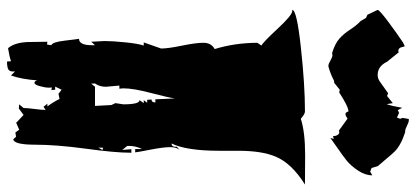

<svg xmlns="http://www.w3.org/2000/svg" viewBox="-334 -742 1168 539"><g transform="rotate(90 249.5 -473.0)"><path d="M135.3 -822.8 129.4 -821.8Q102.5 -830.1 88.9 -842.3Q75.2 -854.5 63.5 -872.6Q51.8 -890.6 39.6 -901.9L30.8 -917L22 -920.9L8.3 -949.7Q8.3 -954.6 43 -980.5Q77.6 -1006.3 100.1 -1021L110.4 -1025.9Q110.8 -1024.9 112.1 -1020.3Q113.3 -1015.6 114 -1013.9Q114.7 -1012.2 116.9 -1010Q119.1 -1007.8 122.6 -1007.8Q126 -1007.8 127.4 -1008.8L153.8 -976.1Q166.5 -949.7 190.9 -949.7Q200.2 -949.7 208.5 -955.1L242.2 -979L250 -976.1L270 -992.2L272.9 -975.1Q278.3 -990.2 283.2 -1018.6L289.6 -1006.3L297.4 -1009.8L310.5 -1003.9L314 -1012.7L311.5 -1020L314.5 -1037.1H318.8Q323.7 -1037.1 333.5 -1032Q343.3 -1026.9 349.1 -1026.9H351.6Q388.2 -1015.1 406.2 -997.1Q412.6 -990.7 425.3 -975.3Q438 -960 446.8 -950.2L452.1 -932.6L462.4 -928.7L472.7 -934.6Q472.7 -914.6 459.2 -894.5Q445.8 -874.5 431.6 -863Q417.5 -851.6 395 -836.2Q372.6 -820.8 367.7 -816.9L370.6 -826.7L362.8 -824.2Q362.8 -831.1 359.9 -836.4Q355 -844.7 347.2 -840.8L313.5 -865.2Q305.7 -859.4 301.3 -859.4Q295.9 -858.4 293.5 -867.7Q279.8 -867.7 240.2 -841.8L232.4 -843.3L212.9 -827.6Q209.5 -828.1 206.1 -826.7Q188.5 -817.4 167.5 -811.5H164.6Q160.2 -811.5 150.4 -817.1Q140.6 -822.8 135.3 -822.8ZM403.8 -559.1V-506.8Q403.8 -412.6 383.3 -371.1Q392.6 -371.1 392.6 -382.3V-386.2L401.4 -393.6Q393.6 -385.7 393.6 -366.9Q393.6 -348.1 400.6 -312Q407.7 -275.9 408.2 -269H398.9V-288.1Q390.1 -270.5 390.1 -251.5V-246.6L401.4 -232.9L399.4 -258.3H409.2V-254.4Q409.2 -212.9 397.9 -130.1Q386.7 -47.4 386.7 12Q386.7 71.3 371.6 73.2L364.3 65.4L352.5 67.4L344.7 56.6L323.2 65.9L324.7 64.5L303.2 44.4L285.2 57.6L273.4 56.6L283.7 44.4Q283.7 34.2 286.4 13.7Q289.1 -6.8 289.1 -17.6L280.3 -11.7L271.5 -22.5H279.3Q267.1 -38.6 258.3 -56.6L243.7 -53.7L232.4 -62.5L223.6 -44.4H232.4L233.4 -33.7L226.1 -35.2L226.6 -26.9Q226.6 -16.6 222.4 -1.5Q218.3 13.7 213.1 13.7Q208 13.7 206.1 5.9Q203.1 49.8 192.4 79.6L181.2 68.4V75.2Q181.2 83 175.8 86.9Q168.9 90.8 153.3 90.8L152.3 79.6Q138.2 84.5 115.7 87.9Q98.6 67.9 98.4 25.9Q98.1 -16.1 97.7 -22.5L105.5 -21.5L107.4 -33.7Q98.6 -36.1 94.5 -72Q90.3 -107.9 89.4 -111.3Q107.4 -111.3 107.4 -147.5V-156.2L97.7 -145.5L95.7 -183.1Q95.7 -206.1 99.4 -241.7Q103 -277.3 108.4 -293H99.6L116.7 -341.8Q116.7 -361.3 108.6 -400.4Q100.6 -439.5 100.6 -460.9Q100.6 -482.4 118.2 -492.2Q101.1 -547.4 100.6 -611.8L108.4 -623.5Q99.6 -627.4 61.3 -668.7Q22.9 -710 11.2 -710H8.3Q8.3 -722.7 113.3 -734.1Q218.3 -745.6 293.5 -745.6Q300.8 -745.6 314 -733.9Q350.6 -746.1 416 -746.1L498.5 -745.6Q438.5 -708 419.9 -662.6Q403.8 -624 403.8 -559.1ZM228.5 -235.8 229.5 -224.6H220.7L224.1 -187Q224.1 -168.9 214.8 -156.2L215.3 -145.5L224.1 -156.2H277.8L275.4 -202.1L270 -213.4L273.4 -235.8Q273.4 -281.2 261.7 -281.2L270 -293H261.7L269 -302.7H260.7L259.8 -314.9Q268.1 -314.9 268.1 -325.7H259.3L256.8 -380.4Q254.4 -362.3 241.5 -313.2Q228.5 -264.2 228.5 -235.8ZM400.4 -177.2 396 -179.2Q395 -179.2 395 -173.3V-165.5Q395 -166.5 402.3 -178.2Q401.4 -177.2 400.4 -177.2ZM374.5 75.7 369.6 73.2ZM322.3 67.4Q322.3 65.9 323.2 65.9Z"/></g></svg>

Font: Butcherman
Style: Regular
Weight: 400
Version: Version 001.004